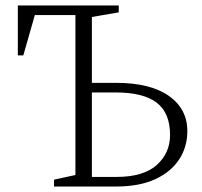

<svg xmlns="http://www.w3.org/2000/svg" viewBox="-20 -680 738 700"><path d="M403 0H177V-25L255 -42V-625H107L65 -478H45V-660H413V-635L315 -618V-378H402Q528 -378 595.5 -330.5Q663 -283 663 -202Q663 -144 633 -98.5Q603 -53 545.5 -26.5Q488 0 403 0ZM401 -343H315V-35H405Q503 -35 551.5 -78.5Q600 -122 600 -188Q600 -268 551.5 -305.5Q503 -343 401 -343Z"/></svg>

Font: Spectral SC ExtraLight
Style: Regular
Weight: 275
Designer: Jean-Baptiste Levee
Foundry: Production Type
Version: Version 2.001